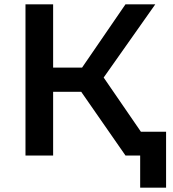

<svg xmlns="http://www.w3.org/2000/svg" viewBox="-20 -720 802 889"><path d="M356 -295H226V0H98V-700H226V-407H360L561 -700H699L460 -361L708 0H561ZM749 -110V149H629V0H561V-110Z"/></svg>

Font: APTA Sans SemiBold
Style: Bold
Weight: 600
Version: Version 7.200